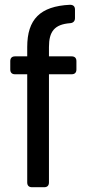

<svg xmlns="http://www.w3.org/2000/svg" viewBox="-20 -784 369 804"><path d="M94 -587V-548H43C30 -548 23 -541 23 -528V-493C23 -480 30 -473 43 -473H94V-20C94 -7 101 0 114 0H165C178 0 185 -7 185 -20V-473H280C293 -473 300 -480 300 -493V-528C300 -541 293 -548 280 -548H185V-587C185 -652 208 -682 274 -687C287 -688 294 -696 294 -708V-744C294 -757 287 -764 273 -764C148 -758 94 -703 94 -587Z"/></svg>

Font: Arvore Sans
Style: Regular
Weight: 400
Designer: Jonny Pinhorn (Latin) Dan Schunck (customization for Arvore)
Version: Version 1.000;Glyphs 3.3 (3305)